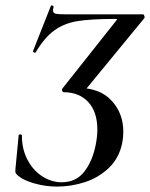

<svg xmlns="http://www.w3.org/2000/svg" viewBox="-20 -678 555 710"><path d="M47 -28Q40 -34 38 -38Q36 -42 37 -52L49 -178Q49 -181 55 -181Q61 -181 61 -176Q61 -126 82 -86.5Q103 -47 137 -25.5Q171 -4 208 -4Q261 -4 291.5 -43Q322 -82 334 -143Q340 -173 340 -199Q340 -264 306.5 -300.5Q273 -337 215 -337Q212 -337 210 -342Q208 -347 211 -351L410 -602Q413 -606 412.5 -607Q412 -608 408 -608Q316 -608 267 -600Q218 -592 181.5 -566Q145 -540 111 -483H110Q107 -483 104 -485Q101 -487 102 -489L168 -656Q168 -658 171 -658Q174 -658 176.5 -656Q179 -654 178 -651Q176 -646 176 -639Q176 -630 185.5 -627.5Q195 -625 224 -625H509Q512 -625 514 -618.5Q516 -612 513 -610L292 -341L268 -353Q349 -353 392.5 -306Q436 -259 436 -191Q436 -169 432 -150Q421 -94 383 -57.5Q345 -21 294 -4.5Q243 12 191 12Q149 12 108 0.5Q67 -11 47 -28Z"/></svg>

Font: Cormorant Garamond SemiBold
Style: Italic
Weight: 600
Italic angle: -10°
Designer: Christian Thalmann (Catharsis Fonts)
Foundry: Catharsis Fonts
Version: Version 4.000